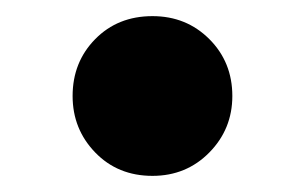

<svg xmlns="http://www.w3.org/2000/svg" viewBox="-20 -477 378 238"><path d="M70 -358Q70 -400 98 -428.5Q126 -457 169 -457Q211 -457 239.5 -428.5Q268 -400 268 -358Q268 -317 239.5 -288Q211 -259 169 -259Q126 -259 98 -288Q70 -317 70 -358Z"/></svg>

Font: Be Vietnam Black
Style: Regular
Weight: 900
Designer: Lam Bao; Tony Le; Vietanh Nguyen
Foundry: Yellow Type Foundry
Version: Version 5.000